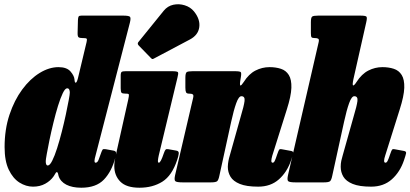

<svg xmlns="http://www.w3.org/2000/svg" viewBox="-20 -853 1919 898"><path d="M519.5 -116Q502.5 -51 466 -13Q429.5 25 360 25Q318 25 290.2 10.8Q262.5 -3.5 254 -30Q252.5 -35.5 251.5 -40.5Q250.5 -45.5 248 -47Q243.5 -50 239.8 -42.8Q236 -35.5 231 -28.5Q216.5 -7.5 191.8 6.2Q167 20 134.5 20Q101.5 20 71 0.8Q40.5 -18.5 21 -59.2Q1.5 -100 1.5 -165Q1.5 -247.5 24.2 -316Q47 -384.5 84 -434.5Q121 -484.5 165.5 -511.8Q210 -539 253.5 -539Q292.5 -539 310 -518.5Q327.5 -498 328.5 -480.5Q329.5 -465 334.5 -466.2Q339.5 -467.5 344.5 -487L385 -656.5Q388 -669 385.2 -672Q382.5 -675 368.5 -675H365.5Q352.5 -675 347.5 -678.8Q342.5 -682.5 343 -699.5L344.5 -758.5Q345 -771.5 347.8 -775.8Q350.5 -780 361 -780H555.5Q582.5 -780 587.8 -774.5Q593 -769 587.5 -747L427 -126Q422 -108.5 422 -101Q422 -92 427 -92Q435.5 -92 440.8 -104.8Q446 -117.5 455 -143.5Q459 -155 463.8 -155.5Q468.5 -156 475.5 -155L511 -148.5Q522 -146.5 522.8 -138.8Q523.5 -131 519.5 -116ZM306.5 -420Q306.5 -428 303.8 -434Q301 -440 294 -440Q284.5 -440 273.5 -417Q262.5 -394 251.2 -357.5Q240 -321 229.8 -279Q219.5 -237 211.5 -198.5Q203.5 -160 198.8 -133Q194 -106 194 -100Q193.5 -79 203.5 -79Q213 -79 224.2 -101.2Q235.5 -123.5 247 -159.5Q258.5 -195.5 269 -236.8Q279.5 -278 287.8 -316.8Q296 -355.5 301.2 -383.5Q306.5 -411.5 306.5 -420Z M810 -490 722.5 -126Q721.5 -121.5 720 -113.2Q718.5 -105 718.5 -101Q718.5 -92 723 -92Q731.5 -92 746 -135.5Q751 -150 754.8 -153.5Q758.5 -157 768.5 -155L805 -148.5Q817.5 -146.5 816 -134.2Q814.5 -122 809 -106Q784.5 -31.5 739.2 -3.2Q694 25 632.5 25Q571 25 542.8 -3.5Q514.5 -32 514.5 -77Q514.5 -91.5 518.2 -110Q522 -128.5 524.5 -140L579.5 -386Q583.5 -404.5 583 -409.8Q582.5 -415 571 -415H568Q552.5 -415 548.5 -419.2Q544.5 -423.5 544.5 -440V-499Q544.5 -513.5 549.2 -516.8Q554 -520 568 -520H784Q809 -520 812.2 -515.2Q815.5 -510.5 810 -490ZM887 -800Q917 -763 912 -726Q907 -689 868.5 -668.5L700.5 -579.5Q695 -576 692 -577Q689 -578 685 -582.5L628.5 -640.5Q620 -649.5 629 -658.5L746 -803Q764 -825 790.8 -830.8Q817.5 -836.5 844 -828.2Q870.5 -820 887 -800Z M881.5 -520H1077.5Q1102.5 -520 1106.2 -515.5Q1110 -511 1106 -489L1105 -483Q1100 -454 1104.5 -453.2Q1109 -452.5 1120 -469.5Q1143.5 -507 1174.8 -523Q1206 -539 1240.5 -539Q1270 -539 1293.8 -531.2Q1317.5 -523.5 1330.8 -502.2Q1344 -481 1342.8 -442.2Q1341.5 -403.5 1321.5 -341L1253.5 -125Q1251.5 -118.5 1250.2 -111.2Q1249 -104 1249 -101Q1249 -92 1255.5 -92Q1261 -92 1265.2 -100.8Q1269.5 -109.5 1276.5 -131Q1282.5 -148.5 1285.5 -152.8Q1288.5 -157 1300.5 -154.5L1341.5 -147Q1353 -145 1351.2 -136Q1349.5 -127 1341.5 -103.5Q1323 -48.5 1284.5 -14.2Q1246 20 1187.5 20Q1132.5 20 1101.5 7.2Q1070.5 -5.5 1058 -26.5Q1045.5 -47.5 1045.5 -73Q1046 -87.5 1048.5 -100.8Q1051 -114 1054.5 -125L1106.5 -310Q1121 -358 1123.8 -380.5Q1126.5 -403 1109 -403Q1096.5 -403 1084.8 -370.2Q1073 -337.5 1061.2 -283.2Q1049.5 -229 1035 -163.5L1006 -31Q1002 -11.5 996 -5.8Q990 0 966.5 0H834.5Q805.5 0 799.8 -5.8Q794 -11.5 799 -34L883 -394Q886.5 -408 881.8 -411.5Q877 -415 866.5 -415H864.5Q853.5 -415 850.2 -421.2Q847 -427.5 847 -443V-489Q847 -511.5 853.5 -515.8Q860 -520 881.5 -520Z M1869.5 -103.5Q1851 -48.5 1812.5 -14.2Q1774 20 1715.5 20Q1660.5 20 1629.5 7.2Q1598.5 -5.5 1586 -26.5Q1573.5 -47.5 1573.5 -73Q1573.5 -87.5 1576.2 -100.8Q1579 -114 1582.5 -125L1634.5 -310Q1649 -358 1651.8 -380.5Q1654.5 -403 1637 -403Q1624.5 -403 1612.8 -370.2Q1601 -337.5 1589.2 -283.2Q1577.5 -229 1563 -163.5L1534 -31Q1530 -11.5 1524 -5.8Q1518 0 1494.5 0H1362.5Q1333.5 0 1327.8 -5.8Q1322 -11.5 1327 -34L1470 -654Q1473.5 -668 1468.8 -671.5Q1464 -675 1453.5 -675H1451.5Q1440.5 -675 1437.2 -678.8Q1434 -682.5 1434 -698V-749Q1434 -771.5 1440.5 -775.8Q1447 -780 1468.5 -780H1664.5Q1689.5 -780 1693.8 -775.2Q1698 -770.5 1693 -749L1633 -483Q1627 -454.5 1631.8 -453.5Q1636.5 -452.5 1647.5 -469.5Q1671.5 -507 1702.8 -523Q1734 -539 1768.5 -539Q1798 -539 1821.8 -531.2Q1845.5 -523.5 1858.8 -502.2Q1872 -481 1870.8 -442.2Q1869.5 -403.5 1849.5 -341L1781.5 -125Q1776.5 -110 1776.5 -101Q1776.5 -92 1783 -92Q1788.5 -92 1793 -100.8Q1797.5 -109.5 1804.5 -131Q1810.5 -148.5 1813.5 -152.8Q1816.5 -157 1828.5 -154.5L1869.5 -147Q1881 -145 1879.2 -136Q1877.5 -127 1869.5 -103.5Z"/></svg>

Font: Besley* Condensed Fatface
Style: Italic
Weight: 900
Width: 3
Italic angle: -13°
Designer: Owen Earl
Foundry: indestructible type*
Version: Version 3.000; ttfautohint (v1.8.3)